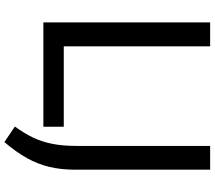

<svg xmlns="http://www.w3.org/2000/svg" viewBox="-70 -710 953 852"><g transform="rotate(90 406.0 -283.5)"><path d="M79 0V-740H185V-90.5H542V0ZM610 173 541 126.5Q572 84 590.8 44Q609.5 4 618.2 -41.8Q627 -87.5 627 -146.5V-740H732.5V-139.5Q732.5 -78.5 720.2 -27Q708 24.5 681 73Q654 121.5 610 173Z"/></g></svg>

Font: Encode Sans SC Medium
Style: Regular
Weight: 500
Version: Version 3.002